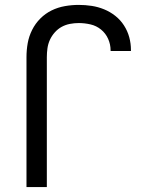

<svg xmlns="http://www.w3.org/2000/svg" viewBox="-20 -763 640 783"><path d="M88 0V-530Q88 -559 93 -587Q98 -615 111 -641Q124 -667 144.5 -687.5Q165 -708 190.5 -720.5Q216 -733 244.5 -738Q273 -743 301 -743Q328 -743 354 -739Q380 -735 404.5 -725Q429 -715 450 -698.5Q471 -682 485.5 -659.5Q500 -637 507 -611.5Q514 -586 514 -559V-555H431V-558Q431 -582 421 -604.5Q411 -627 392 -642.5Q373 -658 349 -663.5Q325 -669 301 -669Q283 -669 265 -665.5Q247 -662 231.5 -653.5Q216 -645 203.5 -631Q191 -617 183.5 -600.5Q176 -584 173.5 -566Q171 -548 171 -530V0Z"/></svg>

Font: Iosevka Extended
Style: Regular
Weight: 400
Width: 7
Monospace: yes
Designer: Belleve Invis
Foundry: Belleve Invis
Version: Version 32.5.0; ttfautohint (v1.8.4)